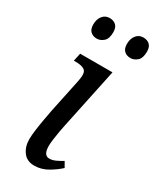

<svg xmlns="http://www.w3.org/2000/svg" viewBox="-194 -804 720 874"><g transform="rotate(30 166.5 -367.0)"><path d="M147 10Q108 10 88 -17.5Q68 -45 68 -83Q68 -103 72 -133Q76 -163 81.5 -193.5Q87 -224 91 -245L129 -426Q138 -471 123 -482.5Q108 -494 77 -494H65L74 -536H244L177 -218Q174 -204 170 -182Q166 -160 163 -137.5Q160 -115 160 -101Q160 -52 191 -52Q206 -52 222.5 -59.5Q239 -67 257 -78L273 -50Q252 -30 218.5 -10Q185 10 147 10ZM282 -633Q261 -633 248.5 -645Q236 -657 236 -681Q236 -709 250 -726.5Q264 -744 287 -744Q307 -744 320 -732.5Q333 -721 333 -696Q333 -661 316.5 -647Q300 -633 282 -633ZM105 -633Q84 -633 71.5 -645Q59 -657 59 -681Q59 -709 73 -726.5Q87 -744 110 -744Q130 -744 143 -732.5Q156 -721 156 -696Q156 -661 139.5 -647Q123 -633 105 -633Z"/></g></svg>

Font: Noto Serif SemiCondensed
Style: Italic
Weight: 400
Width: 4
Italic angle: -12°
Designer: Monotype Design Team
Foundry: Monotype Imaging Inc.
Version: Version 2.013